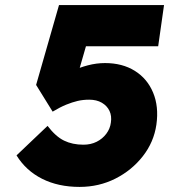

<svg xmlns="http://www.w3.org/2000/svg" viewBox="-20 -728 665 755"><path d="M293 7Q209 7 145.5 -25Q82 -57 45 -117L167 -233Q199 -191 232 -175Q265 -159 308 -159Q337 -159 360 -170.5Q383 -182 398 -202Q413 -222 416 -246Q420 -272 410.5 -292Q401 -312 380.5 -324Q360 -336 331 -336Q306 -336 285 -331Q264 -326 240.5 -316.5Q217 -307 187 -289L122 -394L212 -708H625L602 -546H275L339 -619L275 -397L202 -414Q228 -433 259.5 -447.5Q291 -462 325 -471Q359 -480 393 -480Q461 -480 510 -449.5Q559 -419 582 -364Q605 -309 595 -238Q585 -169 541.5 -113.5Q498 -58 433.5 -25.5Q369 7 293 7Z"/></svg>

Font: Lexend ExtBd
Style: Italic
Weight: 800
Italic angle: -8.13011°
Designer: Bonnie Shaver-Troup, Thomas Jockin
Foundry: Lexend
Version: Version 1.007